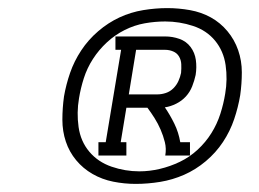

<svg xmlns="http://www.w3.org/2000/svg" viewBox="-20 -912 640 474"><path d="M223 -528V-561H241L279 -789H265V-822H388Q406 -822 423 -816Q440 -810 450.5 -796Q461 -782 463.5 -764Q466 -746 463 -727Q460 -713 454.5 -699Q449 -685 439 -674Q429 -663 415 -656Q401 -649 387 -647Q400 -628 410.5 -606.5Q421 -585 425 -561H449V-528H388Q391 -545 387 -561Q383 -577 376.5 -592Q370 -607 361.5 -620.5Q353 -634 344 -646H292L278 -561H292V-528ZM298 -679H369Q379 -679 389.5 -682.5Q400 -686 408 -694Q416 -702 420.5 -712Q425 -722 427 -732Q428 -743 427.5 -753.5Q427 -764 422 -772.5Q417 -781 407.5 -785Q398 -789 388 -789H316ZM315 -458Q287 -458 259.5 -463.5Q232 -469 208.5 -482.5Q185 -496 168 -516.5Q151 -537 142.5 -562.5Q134 -588 134 -616.5Q134 -645 138 -674Q143 -703 153 -732Q163 -761 180.5 -787.5Q198 -814 222.5 -835Q247 -856 275 -869Q303 -882 333.5 -887Q364 -892 393 -892Q421 -892 449 -887Q477 -882 500.5 -869Q524 -856 541.5 -835Q559 -814 568 -788Q577 -762 577 -733.5Q577 -705 573 -677Q568 -647 558 -617.5Q548 -588 530.5 -561.5Q513 -535 488 -514Q463 -493 434.5 -480.5Q406 -468 375.5 -463Q345 -458 315 -458ZM324 -489Q349 -489 374.5 -495Q400 -501 424 -512.5Q448 -524 468 -542.5Q488 -561 502 -583.5Q516 -606 524 -631Q532 -656 536 -681Q542 -716 537 -751Q532 -786 511 -811.5Q490 -837 456.5 -848Q423 -859 388 -859Q363 -859 337.5 -854.5Q312 -850 288 -838Q264 -826 244 -807.5Q224 -789 209.5 -766.5Q195 -744 187 -719Q179 -694 175 -669Q175 -669 175 -669Q175 -669 175 -669Q169 -634 174 -598.5Q179 -563 200.5 -537.5Q222 -512 255.5 -500.5Q289 -489 324 -489Z"/></svg>

Font: Iosevka Curly Slab XLtExObl
Style: Regular
Weight: 200
Width: 7
Italic angle: -9°
Monospace: yes
Designer: Belleve Invis
Foundry: Belleve Invis
Version: Version 11.0.0; ttfautohint (v1.8.3)